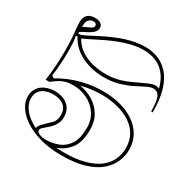

<svg xmlns="http://www.w3.org/2000/svg" viewBox="-165 -875 1026 1042"><g transform="rotate(30 348.0 -354.0)"><path d="M352 15Q276 15 217 -2Q158 -19 117.5 -46Q77 -73 56 -106Q35 -139 35 -170Q35 -197 45.5 -216.5Q56 -236 73 -247.5Q90 -259 110.5 -264.5Q131 -270 150 -270Q172 -270 192 -264Q212 -258 228 -246Q244 -234 253 -215.5Q262 -197 262 -171Q262 -148 253.5 -131Q245 -114 233 -101Q221 -88 208.5 -78Q196 -68 187.5 -59.5Q179 -51 179 -41Q179 -36 183.5 -31.5Q188 -27 196 -23.5Q204 -20 214.5 -18Q225 -16 237 -16Q277 -16 314 -30Q351 -44 375 -80Q399 -116 399 -183Q399 -234 373.5 -271Q348 -308 307 -327.5Q266 -347 219 -347Q193 -347 173 -341.5Q153 -336 135.5 -325Q118 -314 98 -298H74Q79 -332 82 -366Q85 -400 86 -431Q87 -462 87 -486Q87 -552 82 -595.5Q77 -639 77 -660Q77 -685 86 -698.5Q95 -712 109 -717.5Q123 -723 137 -723Q161 -723 175 -714.5Q189 -706 189 -689Q189 -674 180 -663Q171 -652 158 -644Q145 -636 132 -630Q119 -624 110 -618.5Q101 -613 101 -608Q101 -603 108 -603Q119 -603 144 -615.5Q169 -628 204 -646.5Q239 -665 280 -682Q307 -694 336 -703Q365 -712 395 -717.5Q425 -723 455 -723Q498 -723 536 -708Q574 -693 603.5 -659.5Q633 -626 649.5 -571Q666 -516 666 -435H656Q656 -497 644.5 -523Q633 -549 604 -549Q587 -549 563 -536.5Q539 -524 507 -508Q475 -492 433.5 -479.5Q392 -467 340 -467Q305 -467 270.5 -474Q236 -481 204.5 -495.5Q173 -510 147.5 -533.5Q122 -557 105 -590L97 -585Q101 -569 102.5 -543Q104 -517 104 -488Q104 -464 102.5 -435Q101 -406 98.5 -379.5Q96 -353 93 -336L108 -326Q150 -351 195 -367.5Q240 -384 286.5 -392Q333 -400 377 -400Q434 -400 484.5 -387Q535 -374 574 -347.5Q613 -321 635 -282.5Q657 -244 657 -193Q657 -156 641 -119Q625 -82 590 -51.5Q555 -21 496.5 -3Q438 15 352 15ZM102 -644Q106 -648 114 -651.5Q122 -655 130 -659Q142 -664 152 -670.5Q162 -677 162 -684Q162 -693 156.5 -697.5Q151 -702 140 -702Q124 -702 113 -690Q102 -678 102 -659Q102 -653 102 -650.5Q102 -648 102 -644ZM55 -170Q55 -137 81.5 -103Q108 -69 159 -44Q159 -54 172 -69Q185 -84 217 -114Q230 -125 236 -139.5Q242 -154 242 -171Q242 -200 230 -217Q218 -234 197.5 -242Q177 -250 150 -250Q126 -250 104.5 -242.5Q83 -235 69 -217.5Q55 -200 55 -170ZM631 -564Q617 -616 591 -646.5Q565 -677 530.5 -690.5Q496 -704 455 -704Q427 -704 398.5 -698.5Q370 -693 342.5 -684Q315 -675 288 -664Q273 -658 249 -646.5Q225 -635 199.5 -622Q174 -609 154.5 -599.5Q135 -590 129 -588Q150 -551 183 -529Q216 -507 256.5 -497Q297 -487 340 -487Q373 -487 400.5 -492.5Q428 -498 452.5 -507.5Q477 -517 502.5 -529Q528 -541 556 -554Q570 -560 582 -564.5Q594 -569 604 -569Q612 -569 618.5 -567.5Q625 -566 631 -564ZM252 -364Q297 -357 335 -334Q373 -311 396 -273Q419 -235 419 -183Q419 -103 386 -62Q353 -21 308 -7Q319 -7 330 -6Q341 -5 352 -5Q434 -5 489 -21Q544 -37 576.5 -64Q609 -91 623 -124.5Q637 -158 637 -193Q637 -240 617 -275Q597 -310 561.5 -333Q526 -356 479 -368Q432 -380 377 -380Q346 -380 315 -376Q284 -372 252 -364Z"/></g></svg>

Font: Kalnia Glaze Thin
Style: Regular
Weight: 100
Version: Version 1.110